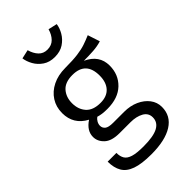

<svg xmlns="http://www.w3.org/2000/svg" viewBox="-297 -895 1210 1210"><g transform="rotate(-45 307.5 -290.0)"><path d="M542.1 -597.4 568.7 -516.4Q533.8 -505.6 495.1 -503.1Q456.4 -500.5 410.8 -500.5Q504.6 -457.4 504.6 -364.6Q504.6 -284.6 451 -232.8Q397.4 -181 301.5 -181Q274.4 -181 256.2 -183.6Q237.9 -186.2 221 -191.3Q208.7 -182.6 200.8 -168.5Q192.8 -154.4 192.8 -139Q192.8 -119.5 208.2 -106.7Q223.6 -93.8 265.1 -93.8H362.6Q416.9 -93.8 460 -74.4Q503.1 -54.9 528.2 -21.8Q553.3 11.3 553.3 52.8Q553.3 132.3 485.9 174.9Q418.5 217.4 295.4 217.4Q209.2 217.4 159.5 199.7Q109.7 182.1 88.5 145.9Q67.2 109.7 67.2 54.9H145.1Q145.1 86.2 157.4 106.7Q169.7 127.2 202.1 137.2Q234.4 147.2 294.9 147.2Q384.1 147.2 425.1 124.9Q466.2 102.6 466.2 58.5Q466.2 20 431.3 0.5Q396.4 -19 344.1 -19H247.7Q177.4 -19 144.6 -49.7Q111.8 -80.5 111.8 -120.5Q111.8 -175.9 171.3 -214.9Q80.5 -263.1 80.5 -364.1Q80.5 -419 107.7 -461.3Q134.9 -503.6 183.6 -527.7Q232.3 -551.8 295.9 -551.8Q364.1 -551.8 406.7 -557.4Q449.2 -563.1 479.7 -573.3Q510.3 -583.6 542.1 -597.4ZM295.9 -488.7Q230.8 -488.7 199.7 -453.3Q168.7 -417.9 168.7 -364.1Q168.7 -309.2 200.3 -273.8Q231.8 -238.5 297.9 -238.5Q354.9 -238.5 385.1 -271.8Q415.4 -305.1 415.4 -364.6Q415.4 -488.7 295.9 -488.7ZM298.5 -646.2Q252.3 -646.2 220 -667.9Q187.7 -689.7 169.7 -721.8Q151.8 -753.8 147.7 -785.1L207.2 -798.5Q217.9 -760 240.3 -736.2Q262.6 -712.3 298.5 -712.3Q335.9 -712.3 359.5 -736.2Q383.1 -760 393.8 -798.5L453.3 -785.1Q449.2 -753.8 430.5 -721.8Q411.8 -689.7 379 -667.9Q346.2 -646.2 298.5 -646.2Z"/></g></svg>

Font: FiraCode Nerd Font
Style: Regular
Weight: 400
Designer: Carrois Corporate, Edenspiekermann AG, Nikita Prokopov
Foundry: Carrois Corporate, Edenspiekermann AG, Nikita Prokopov
Version: Version 6.002;Nerd Fonts 2.1.0